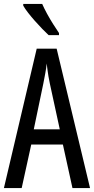

<svg xmlns="http://www.w3.org/2000/svg" viewBox="-20 -963 481 983"><path d="M351 0 302 -223H140L91 0H0L168 -714H270L441 0ZM235 -536Q231 -555 228 -572.5Q225 -590 223 -606.5Q221 -623 219 -638Q217 -615 212 -588.5Q207 -562 202 -536L153 -301H286ZM196 -943Q206 -920 221 -892.5Q236 -865 252.5 -839Q269 -813 282 -794V-783H229Q215 -796 196.5 -815Q178 -834 159 -855.5Q140 -877 124 -897.5Q108 -918 99 -934V-943Z"/></svg>

Font: Noto Sans Display ExtraCondensed
Style: Regular
Weight: 400
Width: 2
Version: Version 2.003